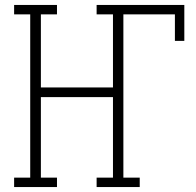

<svg xmlns="http://www.w3.org/2000/svg" viewBox="-20 -755 790 775"><path d="M37 0V-38H102V-697H37V-735H210V-697H145V-402H436V-697H370V-735H724V-590H686V-697H478V-38H544V0H370V-38H436V-363H145V-38H210V0Z"/></svg>

Font: Iosevka Etoile Extralight
Style: Regular
Weight: 200
Designer: Belleve Invis
Foundry: Belleve Invis
Version: Version 22.1.2; ttfautohint (v1.8.4)